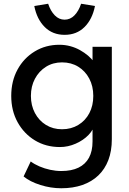

<svg xmlns="http://www.w3.org/2000/svg" viewBox="-20 -775 689 1025"><path d="M106 167 144 87Q164 102 191 113.5Q218 125 248 131.5Q278 138 307 138Q362 138 399 120Q436 102 455 67Q474 32 474 -20V-121L485 -114Q480 -83 452.5 -54.5Q425 -26 384 -8Q343 10 300 10Q225 10 166.5 -25.5Q108 -61 74 -122.5Q40 -184 40 -263Q40 -342 73.5 -403.5Q107 -465 165.5 -500.5Q224 -536 297 -536Q327 -536 355 -528.5Q383 -521 407 -507.5Q431 -494 450 -478Q469 -462 481 -444Q493 -426 496 -410L474 -402V-525H577V-32Q577 31 558.5 79.5Q540 128 505 161.5Q470 195 420 212.5Q370 230 307 230Q251 230 195.5 212.5Q140 195 106 167ZM478 -263Q478 -315 456.5 -355.5Q435 -396 397.5 -419Q360 -442 311 -442Q263 -442 225.5 -418.5Q188 -395 166.5 -354.5Q145 -314 145 -263Q145 -212 166.5 -171.5Q188 -131 225.5 -108Q263 -85 311 -85Q360 -85 398 -108Q436 -131 457 -171Q478 -211 478 -263ZM163 -743 237 -755Q250 -716 272.5 -693Q295 -670 325 -670Q355 -670 377.5 -693Q400 -716 413 -755L487 -743Q473 -672 431 -630.5Q389 -589 325 -589Q261 -589 219 -630.5Q177 -672 163 -743Z"/></svg>

Font: Mach
Style: Regular
Weight: 400
Version: Version 1.002